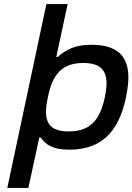

<svg xmlns="http://www.w3.org/2000/svg" viewBox="-20 -730 654 948"><path d="M601 -244 603 -256C640 -430 583 -509 432 -509C349 -509 305 -484 265 -449H258L314 -710H209L16 198H120L174 -51H181C206 -16 239 9 322 9C473 9 563 -70 601 -244ZM216 -247 217 -253C241 -370 292 -419 391 -419C490 -419 523 -370 498 -253L497 -247C472 -130 419 -81 319 -81C220 -81 190 -130 216 -247Z"/></svg>

Font: LT Wave Text Medium Italic
Style: Regular
Weight: 500
Designer: Daniel Lyons
Version: Version 2.5 (Glyphs App)